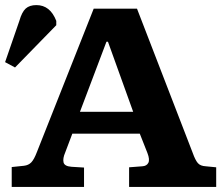

<svg xmlns="http://www.w3.org/2000/svg" viewBox="-34 -734 881 754"><path d="M12 0V-78L60 -83Q78 -85 89 -96.5Q100 -108 111 -137L334 -700H504L723 -133Q733 -105 743 -93.5Q753 -82 774 -81L815 -77V0H473V-77L525 -81Q542 -82 548.5 -94.5Q555 -107 545 -133L515 -209H250L222 -135Q212 -112 215.5 -96.5Q219 -81 247 -79L296 -76V0ZM280 -295H489L390 -570H384ZM25 -469 -14 -490 42 -652Q52 -687 67 -700.5Q82 -714 109 -714Q163 -714 187 -652V-635Z"/></svg>

Font: Literata 7pt
Style: Bold
Weight: 700
Designer: Latin by Veronika Burian and Jose Scaglione. Greek by Irene Vlachou. Cyrillic by Vera Evstafieva.
Foundry: TypeTogether
Version: Version 3.002